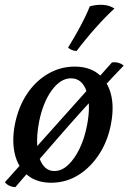

<svg xmlns="http://www.w3.org/2000/svg" viewBox="-30 -740 527 787"><path d="M180 9Q120 9 82 -22.5Q44 -54 31 -108Q18 -162 31 -230Q45 -301 80 -354Q115 -407 166 -437Q217 -467 276 -467Q335 -467 372.5 -437.5Q410 -408 424 -356.5Q438 -305 426 -238Q414 -167 378.5 -111Q343 -55 292 -23Q241 9 180 9ZM193 -39Q223 -39 249.5 -64Q276 -89 296.5 -131.5Q317 -174 327 -228Q343 -311 325 -365Q307 -419 261 -419Q218 -419 182 -369.5Q146 -320 130 -240Q119 -182 123 -136.5Q127 -91 145 -65Q163 -39 193 -39ZM33 27Q21 27 9 21.5Q-3 16 -10 7L429 -484Q443 -486 455.5 -482.5Q468 -479 477 -471Q441 -434 396 -385Q351 -336 301.5 -281Q252 -226 203.5 -170Q155 -114 111 -63.5Q67 -13 33 27ZM338 -714Q367 -722 393.5 -720Q420 -718 439 -705Q402 -671 361.5 -625.5Q321 -580 284 -531Q263 -532 249 -545Q270 -579 287 -609.5Q304 -640 317 -666.5Q330 -693 338 -714Z"/></svg>

Font: Vollkorn
Style: Italic
Weight: 400
Italic angle: -11°
Designer: Friedrich Althausen
Foundry: Friedrich Althausen
Version: Version 5.001